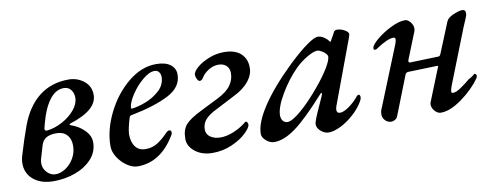

<svg xmlns="http://www.w3.org/2000/svg" viewBox="-46 -637 2229 858"><g transform="rotate(-10 1069.0 -208.5)"><path d="M17 -87Q17 -105 23 -124Q44 -195 65 -252Q96 -335 151.5 -378Q207 -421 285 -421Q324 -421 354 -397.5Q384 -374 384 -334Q384 -265 259 -226Q255 -225 255 -222.5Q255 -220 260 -218Q295 -206 320 -181Q345 -156 345 -126Q345 -83 316 -51Q287 -19 240.5 -2Q194 15 142 15Q85 15 51 -13Q17 -41 17 -87ZM301 -336Q301 -357 289.5 -372Q278 -387 257 -387Q220 -387 192 -349.5Q164 -312 147 -247L141 -224V-221Q141 -213 151 -213Q187 -217 222 -236Q257 -255 279 -282Q301 -309 301 -336ZM254 -127Q254 -158 237 -176Q220 -194 190 -194Q161 -194 143.5 -184Q126 -174 119 -148L102 -90Q100 -84 100 -73Q100 -49 117 -31.5Q134 -14 156 -14Q178 -14 201 -29Q224 -44 239 -70Q254 -96 254 -127Z M418 -95Q418 -167 455.5 -243.5Q493 -320 554 -370.5Q615 -421 682 -421Q724 -421 746.5 -404Q769 -387 769 -359Q769 -301 705 -268.5Q641 -236 538 -216Q532 -215 529.5 -213.5Q527 -212 525 -207Q510 -158 509 -133Q509 -97 525 -76Q541 -55 571 -55Q601 -55 624.5 -69.5Q648 -84 671 -108Q681 -119 688 -119Q698 -119 698 -109Q698 -102 696 -99Q629 15 523 15Q500 15 475.5 -1.5Q451 -18 434.5 -43.5Q418 -69 418 -95ZM697 -360Q697 -373 690 -382.5Q683 -392 670 -392Q646 -392 615.5 -366.5Q585 -341 562.5 -306.5Q540 -272 538 -250Q538 -242 545 -244Q571 -247 606 -260.5Q641 -274 668.5 -299Q696 -324 697 -360Z M753 -69Q753 -110 772.5 -132.5Q792 -155 845 -181L927 -222Q969 -243 987 -268.5Q1005 -294 1005 -324Q1005 -345 991.5 -357.5Q978 -370 956 -370Q932 -370 910 -356Q888 -342 878 -324Q871 -313 862 -313Q856 -313 850.5 -323.5Q845 -334 845 -343Q845 -357 866 -375.5Q887 -394 920.5 -407.5Q954 -421 989 -421Q1040 -421 1066 -397Q1092 -373 1092 -334Q1093 -302 1068.5 -271.5Q1044 -241 998 -219L913 -175Q878 -158 862 -139.5Q846 -121 846 -95Q846 -73 864.5 -60.5Q883 -48 910 -48Q937 -48 967 -60Q997 -72 1021 -90Q1023 -91 1026 -94.5Q1029 -98 1033 -98Q1036 -98 1039 -93.5Q1042 -89 1042 -84Q1042 -70 1017 -46Q992 -22 951 -4Q910 14 863 14Q816 14 784.5 -10.5Q753 -35 753 -69Z M1089 -32Q1089 -82 1137.5 -155.5Q1186 -229 1278 -318Q1382 -416 1416 -416Q1434 -416 1455 -397L1466 -384Q1470 -384 1472 -391Q1490 -422 1489 -422Q1493 -432 1505 -432Q1522 -432 1539 -422.5Q1556 -413 1556 -403Q1556 -400 1550 -383L1443 -95Q1440 -86 1440 -79Q1440 -64 1455 -64Q1471 -64 1496 -81.5Q1521 -99 1541 -124Q1546 -129 1549 -129Q1557 -129 1557 -116Q1557 -106 1541.5 -84Q1526 -62 1506 -44Q1475 -16 1444 -1Q1413 14 1390 14Q1371 14 1354.5 -0.5Q1338 -15 1338 -31Q1338 -41 1344 -54Q1340 -47 1355.5 -83Q1371 -119 1386 -151Q1390 -159 1389 -164Q1388 -169 1383 -163Q1296 -66 1242 -26Q1188 14 1143 14Q1124 14 1106.5 -1Q1089 -16 1089 -32ZM1369 -193Q1404 -235 1425 -269.5Q1446 -304 1446 -321Q1446 -329 1431 -342Q1412 -355 1402 -355Q1385 -355 1354.5 -337Q1324 -319 1300 -295Q1256 -251 1222 -192.5Q1188 -134 1188 -99Q1188 -83 1196 -73.5Q1204 -64 1217 -64Q1237 -64 1278.5 -99Q1320 -134 1369 -193Z M1635 -26Q1635 -37 1638 -44L1752 -326Q1756 -340 1756 -344Q1756 -353 1747 -353Q1720 -353 1668 -318Q1664 -314 1658 -314Q1651 -314 1651 -322Q1652 -336 1680.5 -360Q1709 -384 1746.5 -402.5Q1784 -421 1811 -421Q1824 -421 1835.5 -407Q1847 -393 1847 -377Q1847 -371 1844 -363L1796 -243Q1795 -241 1795 -237Q1795 -231 1803 -231L1931 -235Q1938 -235 1942 -246L1998 -383Q2005 -399 2031 -410Q2057 -421 2071 -421Q2080 -421 2083.5 -415.5Q2087 -410 2086 -398Q2086 -397 2079 -379L2064 -344L1966 -95Q1960 -79 1960 -71Q1960 -64 1966 -64Q1981 -63 2006 -80.5Q2031 -98 2047 -112Q2052 -114 2060.5 -119.5Q2069 -125 2075 -131Q2078 -131 2080.5 -129.5Q2083 -128 2083 -126Q2085 -124 2085 -121Q2085 -120 2082 -111Q2049 -64 1995 -25Q1941 14 1899 14Q1884 14 1871.5 0Q1859 -14 1859 -30Q1859 -34 1861 -40L1918 -182Q1922 -191 1922 -193Q1922 -195 1916 -195L1787 -191Q1778 -191 1773 -183L1703 -5Q1700 4 1691.5 9.5Q1683 15 1674 15Q1657 15 1645.5 2.5Q1634 -10 1635 -26Z"/></g></svg>

Font: EB Garamond Medium
Style: Italic
Weight: 500
Italic angle: -17.2°
Designer: Georg Duffner and Octavio Pardo
Foundry: Georg Duffner
Version: Version 1.000